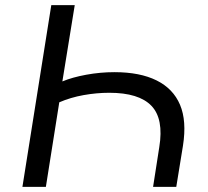

<svg xmlns="http://www.w3.org/2000/svg" viewBox="-20 -725 808 745"><path d="M67 0 179 -705H270L222 -409Q260 -425 314.5 -435Q369 -445 424 -445Q523 -445 587.5 -413Q652 -381 678.5 -318.5Q705 -256 690 -160L664 0H574L598 -154Q616 -264 567.5 -314.5Q519 -365 404 -365Q355 -365 304.5 -356Q254 -347 210 -328L158 0Z"/></svg>

Font: Nunito Sans 10pt SemiExpanded
Style: Italic
Weight: 400
Width: 6
Italic angle: -9°
Designer: Vernon Adams
Foundry: Vernon Adams
Version: Version 3.101;gftools[0.9.27]